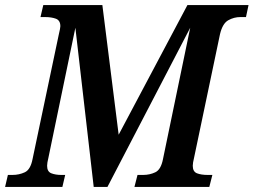

<svg xmlns="http://www.w3.org/2000/svg" viewBox="-36 -734 996 754"><path d="M-16 0H209L220 -47H205Q182 -47 165.5 -53.5Q149 -60 149 -83Q149 -94 154 -114L260 -625L332 0H386L711 -625L604 -109Q596 -68 574 -57.5Q552 -47 526 -47H504L492 0H786L798 -47H780Q754 -47 737.5 -53.5Q721 -60 721 -83Q721 -94 726 -114L828 -600Q838 -642 860.5 -654.5Q883 -667 908 -667H930L940 -714H700L430 -205L366 -714H134L123 -667H141Q166 -667 183.5 -660.5Q201 -654 201 -631Q201 -624 195 -599L92 -110Q84 -68 61.5 -57.5Q39 -47 13 -47H-5Z"/></svg>

Font: Noto Serif SemiCondensed Semi
Style: Italic
Weight: 600
Width: 4
Italic angle: -12°
Designer: Monotype Design Team
Foundry: Monotype Imaging Inc.
Version: Version 1.901